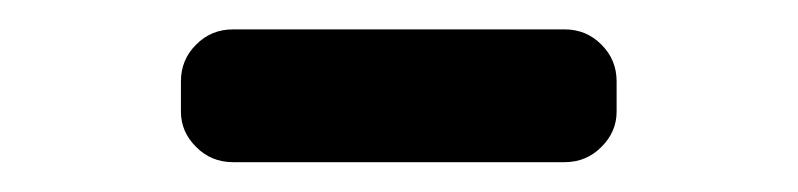

<svg xmlns="http://www.w3.org/2000/svg" viewBox="-20 -350 540 130"><path d="M137.7 -240.2Q123 -240.2 112.8 -250.5Q102.5 -260.7 102.5 -274.4V-294.9Q102.5 -309.6 112.8 -319.8Q123 -330.1 137.7 -330.1H362.3Q377 -330.1 387.2 -319.8Q397.5 -309.6 397.5 -294.9V-274.4Q397.5 -260.7 387.2 -250.5Q377 -240.2 362.3 -240.2Z"/></svg>

Font: Gen Jyuu Gothic L Monospace Medium
Style: Regular
Weight: 500
Designer: [Source Han Sans]
Ryoko NISHIZUKA  (kana & ideographs); Paul D. Hunt (Latin, Greek & Cyrillic); Wenlong ZHANG  (bopomofo
Version: Version 1.002.20150607